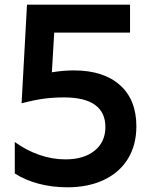

<svg xmlns="http://www.w3.org/2000/svg" viewBox="-20 -785 647 818"><path d="M43 -46V-180Q91 -145 146.5 -125.5Q202 -106 259 -106Q337 -106 383 -143Q429 -180 429 -244Q429 -306 385 -338Q341 -370 253 -370Q207 -370 166.5 -364.5Q126 -359 72 -345L95 -765H534V-646H211L201 -477Q249 -485 295 -485Q421 -485 491 -422.5Q561 -360 561 -247Q561 -167 525 -108.5Q489 -50 422.5 -18.5Q356 13 267 13Q202 13 144 -2.5Q86 -18 43 -46Z"/></svg>

Font: Application Semibold
Style: Regular
Weight: 600
Designer: Wei Huang
Foundry: Wei Huang
Version: Version 0.012